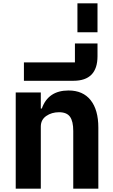

<svg xmlns="http://www.w3.org/2000/svg" viewBox="-20 -1128 676 1148"><path d="M74 0V-575H224V-479H230Q268 -587 390 -587Q476 -587 522 -529Q568 -471 568 -365V0H418V-345Q418 -403 398.5 -430Q379 -457 333 -457Q289 -457 256.5 -434.5Q224 -412 224 -371V0Z M123 -645V-755H428V-868H563V-792Q563 -645 419 -645Z M443 -935V-1108H563V-935Z"/></svg>

Font: Anuphan
Style: Bold
Weight: 700
Designer: Mike Abbink, Paul van der Laan, Pieter van Rosmalen, Mint Tantisuwanna
Foundry: Bold Monday; Cadson Demak
Version: Version 3.002;hotconv 1.0.109;makeotfexe 2.5.65596